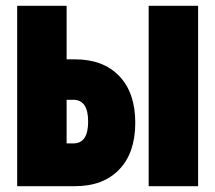

<svg xmlns="http://www.w3.org/2000/svg" viewBox="-20 -640 740 660"><path d="M39 0V-620H209V-436H238Q335 -436 390 -378.5Q445 -321 445 -218Q445 -115 390 -57.5Q335 0 238 0ZM491 0V-620H661V0ZM209 -147H232Q283 -147 283 -222Q283 -297 232 -297H209Z"/></svg>

Font: Martian Mono ExtraBold
Style: Regular
Weight: 800
Monospace: yes
Designer: Roman Shamin
Foundry: Evil Martians
Version: Version 1.000; ttfautohint (v1.8.4.7-5d5b)